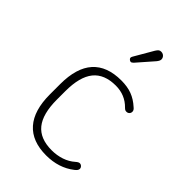

<svg xmlns="http://www.w3.org/2000/svg" viewBox="-180 -633 712 712"><g transform="rotate(45 176.5 -277.0)"><path d="M51 -214V-160Q51 -76 89 -33Q127 10 201 10Q267 10 313 -26Q325 -35 325 -43Q325 -49 320.5 -53.5Q316 -58 310 -58Q304 -58 295 -50Q277 -34 253 -26Q229 -18 202 -18Q141 -18 112 -54Q83 -90 83 -165V-209Q83 -284 112 -320Q141 -356 201 -356Q250 -356 283 -322Q287 -318 290 -316.5Q293 -315 297 -315Q304 -315 308.5 -319.5Q313 -324 313 -331Q313 -339 304 -346Q282 -366 258 -375Q234 -384 202 -384Q127 -384 89 -341.5Q51 -299 51 -214ZM252 -544Q252 -550 249 -554.5Q246 -559 241.5 -561.5Q237 -564 231 -564Q225 -564 221 -561Q217 -558 212 -550L169 -476Q168 -474 167 -472Q166 -470 166 -468Q166 -464 170 -460.5Q174 -457 178 -457Q180 -457 182.5 -458.5Q185 -460 188 -463L244 -527Q252 -537 252 -544Z"/></g></svg>

Font: Beiruti ExtraLight
Style: Regular
Weight: 250
Designer: Arlette Boutros
Foundry: Boutros
Version: Version 1.41